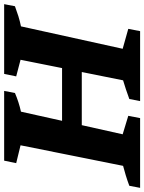

<svg xmlns="http://www.w3.org/2000/svg" viewBox="67 -790 695 925"><g transform="rotate(90 414.5 -327.5)"><path d="M-28 0 -18 -52Q6 -61 30 -68.5Q54 -76 79 -81L187 -571L91 -598L102 -655H439L429 -603Q404 -594 382 -586.5Q360 -579 339 -573L299 -374H555L599 -571L510 -598L521 -655H857L847 -603Q820 -593 797 -586Q774 -579 751 -573L652 -79L738 -58L726 0H390L400 -52Q421 -61 444 -68.5Q467 -76 490 -81L534 -279H280L240 -79L320 -58L308 0Z"/></g></svg>

Font: Piazzolla
Style: Bold Italic
Weight: 700
Italic angle: -11.3°
Designer: Juan Pablo del Peral
Foundry: Huerta Tipografica
Version: Version 1.330